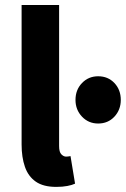

<svg xmlns="http://www.w3.org/2000/svg" viewBox="-20 -720 493 752"><path d="M200.1 12Q149.6 12 120.1 -8.6Q90.5 -29.3 77.6 -66.7Q64.6 -104.2 64.6 -154V-700.4H211.5V-148Q211.5 -124.3 220.4 -115.5Q229.2 -106.6 238.6 -106.6Q243.2 -106.6 246.7 -107.1Q250.2 -107.6 256.2 -108.6L274 -0.7Q262.3 4.9 243.7 8.4Q225.2 12 200.1 12ZM364.4 -236.2Q326.7 -236.2 301.2 -263.1Q275.7 -290 275.7 -328.6Q275.7 -368.4 301.2 -394.8Q326.7 -421.3 364.4 -421.3Q403.1 -421.3 428.1 -394.8Q453.1 -368.4 453.1 -328.6Q453.1 -290 428.1 -263.1Q403.1 -236.2 364.4 -236.2Z"/></svg>

Font: Source Sans 3 Variable
Style: Regular
Weight: 200
Designer: Paul D. Hunt
Foundry: Adobe Systems Incorporated
Version: Version 3.026